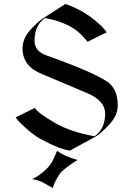

<svg xmlns="http://www.w3.org/2000/svg" viewBox="-20 -760 672 969"><path d="M309.6 -739.7Q321.8 -736.3 341.6 -728Q361.3 -719.7 385.5 -707Q409.7 -694.3 436.5 -675Q463.4 -655.8 490.7 -629.4Q498.5 -621.6 505.6 -613.5Q512.7 -605.5 519 -597.2L421.9 -549.3Q399.4 -577.6 376.5 -597.4Q353.5 -617.2 327.1 -630.4Q300.8 -643.6 271.5 -653.1Q242.2 -662.6 207 -668.9Q154.3 -631.8 154.3 -555.2Q154.3 -502 211.9 -481.4Q489.3 -382.3 537.6 -334.5Q554.7 -317.4 564.5 -290.5Q574.2 -263.7 574.2 -228.5Q574.2 -202.1 563.2 -177.7Q552.2 -153.3 527.3 -127Q482.4 -80.6 463.4 -71.3L333 0Q282.2 -5.9 182.6 -59.6Q165.5 -68.8 141.6 -87.4Q117.7 -106 86.9 -135.3Q78.6 -142.6 71.8 -150.9Q64.9 -159.2 58.6 -167.5L155.8 -215.3Q171.9 -189 260.7 -137.7Q336.9 -94.2 457.5 -72.3Q510.7 -109.9 510.7 -186.5Q510.7 -251 423.3 -288.6Q314.5 -334.5 257.3 -358.9Q200.2 -383.3 193.4 -385.7Q93.8 -424.3 93.8 -515.6Q93.8 -567.9 137.7 -614.3Q182.6 -660.6 201.2 -669.9ZM142.1 143.6Q161.1 135.7 179.2 122.6Q204.6 104 222.7 84.5Q227.1 79.6 238.3 64Q247.1 51.8 268.1 1.5Q305.7 29.3 371.6 47.4L338.9 68.4Q314.5 84.5 291 106.4Q285.6 111.3 278.3 122.6Q257.3 154.3 249 180.7Q246.6 188.5 246.6 189L203.1 164.6Q177.2 149.4 142.1 143.6Z"/></svg>

Font: MedievalSharp
Style: Regular
Weight: 500
Version: Version 1.0